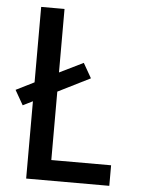

<svg xmlns="http://www.w3.org/2000/svg" viewBox="-53 -777 605 819"><g transform="rotate(5 250.0 -367.5)"><path d="M90 0V-331L48 -310L12 -373L90 -412V-735H190V-463L292 -513L328 -450L190 -381V-88H446V0Z"/></g></svg>

Font: Iosevka Term Curly Semibold
Style: Regular
Weight: 600
Designer: Belleve Invis
Foundry: Belleve Invis
Version: Version 32.3.0